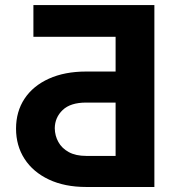

<svg xmlns="http://www.w3.org/2000/svg" viewBox="-20 -745 678 765"><path d="M595.1 0H323.6Q237.8 0 174.8 -29.7Q111.8 -59.4 77.9 -111.8Q43.9 -164.3 43.9 -232.4Q43.9 -300.7 77.9 -351.9Q111.8 -403 174.8 -431.5Q237.8 -460 323.6 -460H440.6V-598.4H113.1V-724.8H595.1ZM440.6 -123.8V-336.3H323.6Q261 -336.4 229.9 -306.8Q198.7 -277.1 198.2 -234Q198.7 -204.1 212.6 -179.1Q226.5 -154 254.2 -138.9Q281.8 -123.8 323.6 -123.8Z"/></svg>

Font: Inter Tight
Style: Regular
Weight: 400
Designer: Rasmus Andersson
Foundry: rsms
Version: Version 3.002